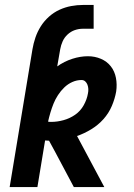

<svg xmlns="http://www.w3.org/2000/svg" viewBox="-20 -755 540 775"><path d="M19 0 111 -556Q115 -580 123 -603.5Q131 -627 144.5 -648.5Q158 -670 177.5 -687.5Q197 -705 220 -715.5Q243 -726 267 -730.5Q291 -735 315 -735H358V-639H315Q298 -639 282 -633.5Q266 -628 253 -616Q240 -604 233 -588.5Q226 -573 223 -556L211 -487Q239 -507 271.5 -517.5Q304 -528 335 -528Q363 -528 387.5 -517.5Q412 -507 427.5 -487Q443 -467 448 -440.5Q453 -414 449 -386Q444 -357 431.5 -327.5Q419 -298 397.5 -274Q376 -250 348 -233Q320 -216 291 -206L401 0H278L203 -141L178 -187Q174 -187 170 -187.5Q166 -188 162 -188L131 0ZM187 -263Q211 -263 236.5 -270Q262 -277 283.5 -292Q305 -307 318 -330.5Q331 -354 335 -378Q337 -387 336.5 -396Q336 -405 333 -413Q330 -421 324 -426.5Q318 -432 309 -432Q290 -432 272 -424Q254 -416 239.5 -402Q225 -388 214 -371Q203 -354 196 -336.5Q189 -319 183.5 -300.5Q178 -282 174 -264Q177 -263 180.5 -263Q184 -263 187 -263Z"/></svg>

Font: Iosevka Curly
Style: Bold Italic
Weight: 700
Italic angle: -9°
Monospace: yes
Designer: Belleve Invis
Foundry: Belleve Invis
Version: Version 22.1.2; ttfautohint (v1.8.4)